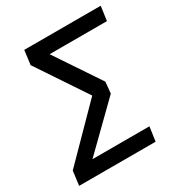

<svg xmlns="http://www.w3.org/2000/svg" viewBox="-165 -800 849 911"><g transform="rotate(-30 260.0 -344.5)"><path d="M509 -611H195L359 -366L353 -304L122 -78H434L423 0H4L14 -78L272 -340L91 -611L101 -689H520Z"/></g></svg>

Font: FiraGO
Style: Italic
Weight: 400
Italic angle: -8°
Designer: bBox Type GmbH
Foundry: bBox Type GmbH
Version: Version 1.001